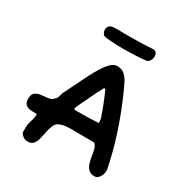

<svg xmlns="http://www.w3.org/2000/svg" viewBox="-195 -1024 1109 1163"><g transform="rotate(30 359.0 -442.5)"><path d="M160 -10Q145 -10 130 -19.5Q115 -29 109 -45V-76Q109 -103 118 -129Q127 -155 128 -182Q107 -182 85.5 -183.5Q64 -185 49.5 -196.5Q35 -208 35 -238Q35 -268 50.5 -280Q66 -292 89 -295Q112 -298 134 -300Q156 -302 169 -313L184 -328Q192 -341 195 -357Q198 -373 207 -386Q213 -399 226.5 -426Q240 -453 255 -484Q270 -515 283 -540Q296 -565 301 -574Q311 -591 326.5 -615.5Q342 -640 362.5 -659Q383 -678 405 -678Q438 -678 458.5 -658.5Q479 -639 492 -611.5Q505 -584 516 -560Q564 -453 602.5 -337Q641 -221 664 -105V-90Q664 -71 650.5 -50.5Q637 -30 618 -30Q590 -30 575 -45Q560 -60 553 -83Q546 -106 542.5 -131Q539 -156 533 -176.5Q527 -197 513 -207H425Q410 -207 393 -207.5Q376 -208 359 -208Q338 -208 317.5 -206Q297 -204 279 -197Q256 -189 246 -167.5Q236 -146 231 -119.5Q226 -93 220 -68Q214 -43 201 -26.5Q188 -10 160 -10ZM312 -319H337Q371 -319 400.5 -319.5Q430 -320 479 -323V-332Q479 -343 476.5 -353.5Q474 -364 469 -375Q462 -397 450 -427.5Q438 -458 427 -484.5Q416 -511 411 -521Q410 -522 405 -522H402Q395 -512 390.5 -500.5Q386 -489 378 -479Q374 -469 364.5 -449.5Q355 -430 344 -407.5Q333 -385 323.5 -364.5Q314 -344 309 -332V-327Q309 -319 312 -319ZM384 -786Q362 -786 335.5 -787Q309 -788 285.5 -790Q262 -792 249 -795Q241 -797 234.5 -808Q228 -819 228 -832Q228 -846 237.5 -857.5Q247 -869 271 -870Q280 -871 300.5 -870.5Q321 -870 344.5 -870Q368 -870 386 -870Q415 -870 457.5 -871Q500 -872 535 -875Q555 -877 563 -866Q571 -855 571 -840Q571 -824 562 -810Q553 -796 539 -794Q505 -790 460.5 -788Q416 -786 384 -786Z"/></g></svg>

Font: Fuzzy Bubbles
Style: Bold
Weight: 700
Designer: Robert E. Leuschke
Foundry: Robert E. Leuschke
Version: Version 1.010; ttfautohint (v1.8.3)